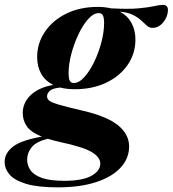

<svg xmlns="http://www.w3.org/2000/svg" viewBox="-98 -554 726 806"><path d="M144.5 232.5Q60.5 232.5 11.8 217.8Q-37 203 -57.8 178.8Q-78.5 154.5 -78.5 125.5Q-78.5 89.5 -44.2 62.2Q-10 35 77.5 19.5Q31 0.5 14.2 -24.2Q-2.5 -49 -2.5 -79.5Q-2.5 -123 31.2 -155Q65 -187 125.5 -197.5Q91.5 -214.5 74.8 -244.5Q58 -274.5 58 -314.5Q58 -372.5 90.5 -420.5Q123 -468.5 180.2 -496.8Q237.5 -525 313 -525Q342.5 -525 367.5 -519Q441.5 -515 484 -519Q526.5 -523 549.2 -528.2Q572 -533.5 585.5 -533.5Q607 -533.5 607 -512Q607 -485.5 588 -461.2Q569 -437 541.5 -437Q529 -437 518.8 -446.2Q508.5 -455.5 495 -468Q481.5 -480.5 460.5 -491.2Q439.5 -502 405.5 -505Q438 -487.5 454.2 -457.2Q470.5 -427 470.5 -388Q470.5 -329 438 -281.8Q405.5 -234.5 348 -207Q290.5 -179.5 216 -179.5Q182 -179.5 154.5 -186.5Q123 -183.5 111.2 -172.8Q99.5 -162 99.5 -149.5Q99.5 -140 107.5 -132.5Q115.5 -125 146.5 -115.5Q177.5 -106 246.5 -90Q351 -66 397.5 -28Q444 10 444 60.5Q444 111 408.2 149.8Q372.5 188.5 305.5 210.5Q238.5 232.5 144.5 232.5ZM211.5 -205.5Q234 -205.5 256.5 -230.8Q279 -256 297.8 -295Q316.5 -334 327.8 -377.2Q339 -420.5 339 -456.5Q339 -481 333.5 -490Q328 -499 317 -499Q294.5 -499 272 -473.8Q249.5 -448.5 231 -409.2Q212.5 -370 201.2 -326.8Q190 -283.5 190 -247.5Q190 -223.5 195.2 -214.5Q200.5 -205.5 211.5 -205.5ZM16 116Q16 140 29.8 160.2Q43.5 180.5 77.5 192.8Q111.5 205 172 205Q248 205 285.5 184.2Q323 163.5 323 132.5Q323 106 287.2 84.5Q251.5 63 155.5 42.5Q126 36 102.5 28.5Q54 40.5 35 64Q16 87.5 16 116Z"/></svg>

Font: Newsreader Display
Style: Bold Italic
Weight: 700
Italic angle: -17°
Designer: Hugues Gentile
Foundry: Production Type
Version: Version 1.001